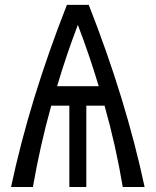

<svg xmlns="http://www.w3.org/2000/svg" viewBox="-20 -752 626 772"><path d="M24.4 0Q98.6 -349.6 249 -732.4H336.9Q486.3 -352.5 561.5 0H473.6Q445.8 -166.5 400.4 -327.1H327.1V0H258.8V-327.1H186Q141.6 -168.5 112.3 0ZM209.5 -405.3H377Q339.8 -529.8 293 -651.9Q246.6 -530.3 209.5 -405.3Z"/></svg>

Font: Consola Mono
Style: Book
Weight: 400
Monospace: yes
Version: Version 2.001